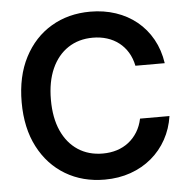

<svg xmlns="http://www.w3.org/2000/svg" viewBox="-53 -790 836 853"><g transform="rotate(-5 365.0 -363.5)"><path d="M380.4 10.7Q282.2 10.7 205.8 -34.7Q129.4 -80.1 85.7 -164.1Q42 -248 42 -363.3Q42 -479 85.7 -563.2Q129.4 -647.5 205.8 -692.9Q282.2 -738.3 380.4 -738.3Q440.9 -738.3 493.7 -720.7Q546.4 -703.1 587.4 -669.7Q628.4 -636.2 655 -588.6Q681.6 -541 690.4 -481.4H559.6Q552.7 -515.1 536.9 -541.3Q521 -567.4 497.8 -585.4Q474.6 -603.5 445.1 -612.8Q415.5 -622.1 381.8 -622.1Q318.4 -622.1 271.2 -590.8Q224.1 -559.6 198.2 -501.7Q172.4 -443.8 172.4 -363.3Q172.4 -282.7 198.2 -225.1Q224.1 -167.5 271.2 -136.5Q318.4 -105.5 381.8 -105.5Q415.5 -105.5 444.8 -114.7Q474.1 -124 497.3 -142.1Q520.5 -160.2 536.6 -186.3Q552.7 -212.4 559.6 -245.6H690.9Q682.6 -189.5 656.7 -142.6Q630.9 -95.7 590.1 -61.3Q549.3 -26.9 496.1 -8.1Q442.9 10.7 380.4 10.7Z"/></g></svg>

Font: Inter 24pt SemiBold
Style: Regular
Weight: 600
Designer: Rasmus Andersson
Foundry: rsms
Version: Version 4.001;git-66647c0bb